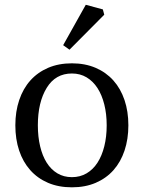

<svg xmlns="http://www.w3.org/2000/svg" viewBox="-20 -780 608 812"><path d="M284.2 -512.2Q339.8 -512.2 384.3 -493.2Q428.7 -474.1 459.5 -439.7Q490.2 -405.3 506.6 -356.9Q522.9 -308.6 522.9 -250Q522.9 -191.9 506.8 -143.6Q490.7 -95.2 460 -60.5Q429.2 -25.9 384.8 -6.8Q340.3 12.2 284.2 12.2Q227.5 12.2 183.1 -6.8Q138.7 -25.9 107.9 -60.5Q77.1 -95.2 61 -143.3Q44.9 -191.4 44.9 -250Q44.9 -308.6 61.3 -356.9Q77.6 -405.3 108.4 -439.7Q139.2 -474.1 183.6 -493.2Q228 -512.2 284.2 -512.2ZM177.7 -408.7Q140.1 -347.7 140.1 -250Q140.1 -201.7 149.7 -161.4Q159.2 -121.1 177.5 -92Q195.8 -63 222.7 -46.9Q249.5 -30.8 284.2 -30.8Q318.8 -30.8 346.2 -46.9Q373.5 -63 392.3 -92Q411.1 -121.1 421.1 -161.4Q431.2 -201.7 431.2 -250Q431.2 -297.9 421.1 -338.1Q411.1 -378.4 392.3 -407.5Q373.5 -436.5 346.2 -452.9Q318.8 -469.2 284.2 -469.2Q214.8 -469.2 177.7 -408.7ZM247.1 -588.9 342.8 -759.8 415 -740.2 420.9 -717.8 273.9 -569.8Z"/></svg>

Font: Amethysta
Style: Regular
Weight: 400
Designer: Konstantin Vinogradov, Alexei Vanyashin
Foundry: Cyreal (www.cyreal.org)
Version: Version 1.003